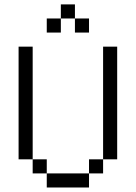

<svg xmlns="http://www.w3.org/2000/svg" viewBox="-20 -832 602 852"><path d="M62.5 -625V-125H125V-625ZM125 -62.5H187.5V-125H125ZM187.5 0H375V-62.5H187.5ZM187.5 -687.5H250V-750H187.5ZM250 -750H312.5V-812.5H250ZM312.5 -687.5H375V-750H312.5ZM375 -62.5H437.5V-125H375ZM437.5 -125H500V-625H437.5Z"/></svg>

Font: ChillMoonMono
Style: Regular
Weight: 400
Designer: Warren2060
Foundry: ChillType
Version: Version 1.000;Glyphs 3.1.1 (3135)